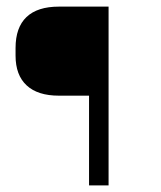

<svg xmlns="http://www.w3.org/2000/svg" viewBox="-20 -560 485 580"><path d="M308 -540V0H249V-271H158Q94 -271 60.5 -302Q27 -333 27 -392V-415Q27 -477 60 -508.5Q93 -540 158 -540Z"/></svg>

Font: Pathway Extreme 28pt ExtraLight
Style: Regular
Weight: 250
Designer: Eduardo Rodriguez Tunni
Foundry: Eduardo Rodriguez Tunni
Version: Version 1.001;gftools[0.9.26]